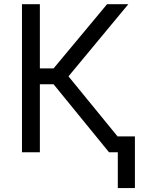

<svg xmlns="http://www.w3.org/2000/svg" viewBox="-20 -748 728 943"><path d="M515.6 0 243.2 -334H175.8V0H87.9V-727.5H175.8V-412.1H243.2L505.9 -727.5H610.4L316.4 -373L621.1 0ZM642.6 -78.1V175.8H558.6V-78.1Z"/></svg>

Font: Inter V
Style: 
Weight: 400
Designer: Rasmus Andersson
Foundry: rsms
Version: Version 4.000;git-a3f224843